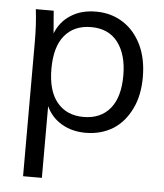

<svg xmlns="http://www.w3.org/2000/svg" viewBox="-52 -561 705 824"><g transform="rotate(5 300.0 -149.5)"><path d="M329 -515Q395 -515 446 -482Q496 -450 525 -390Q553 -331 553 -252Q553 -173 525 -116Q496 -56 447 -25Q395 7 329 7Q270 7 226 -19Q181 -45 159 -93V216H78V-362Q78 -401 76 -436Q74 -471 70 -503H147L155 -406Q176 -459 222 -487Q266 -515 329 -515ZM314 -60Q388 -60 429 -110Q469 -159 469 -252Q469 -343 428 -396Q388 -447 314 -447Q240 -447 199 -397Q159 -348 159 -254Q159 -160 199 -111Q240 -60 314 -60Z"/></g></svg>

Font: PRinguin Sans
Style: Regular
Weight: 400
Designer: Vernon Adams
Foundry: Vernon Adams
Version: ""